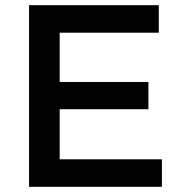

<svg xmlns="http://www.w3.org/2000/svg" viewBox="-20 -720 696 740"><path d="M92 -700H592V-594H210V-404H552V-299H210V-106H604V0H92Z"/></svg>

Font: Montserrat-Arabic
Style: Regular
Weight: 400
Designer: Mohamed Gaber
Foundry: Kief Type Foundry
Version: Version 5.008;PS 005.008;hotconv 1.0.88;makeotf.lib2.5.64775